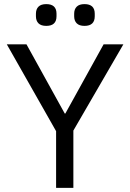

<svg xmlns="http://www.w3.org/2000/svg" viewBox="-20 -914 633 934"><path d="M252.9 0H336.9V-278.8L580.1 -698.2H483.9L297.9 -361.8H294.9L108.9 -698.2H13.2L252.9 -275.9ZM205.1 -788.1Q254.9 -788.1 254.9 -835V-847.2Q254.9 -894 205.1 -894Q179.7 -894 167.2 -881.6Q154.8 -869.1 154.8 -847.2V-835Q154.8 -813 167.2 -800.5Q179.7 -788.1 205.1 -788.1ZM391.1 -788.1Q440.9 -788.1 440.9 -835V-847.2Q440.9 -894 391.1 -894Q365.7 -894 353.3 -881.6Q340.8 -869.1 340.8 -847.2V-835Q340.8 -813 353.3 -800.5Q365.7 -788.1 391.1 -788.1Z"/></svg>

Font: Plexus Sans
Style: Regular
Weight: 400
Version: Version 2.001;PS 002.001;hotconv 1.0.70;makeotf.lib2.5.58329